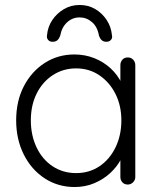

<svg xmlns="http://www.w3.org/2000/svg" viewBox="-20 -742 642 772"><path d="M494 -511Q507 -511 515.5 -502Q524 -493 524 -480V-30Q524 -18 515 -9Q506 0 494 0Q480 0 472 -9Q464 -18 464 -30V-149L481 -157Q481 -129 465.5 -100Q450 -71 423 -46Q396 -21 359.5 -5.5Q323 10 280 10Q213 10 159.5 -25Q106 -60 75.5 -121Q45 -182 45 -258Q45 -336 76 -395.5Q107 -455 160 -489Q213 -523 279 -523Q322 -523 359.5 -508Q397 -493 425 -467Q453 -441 469 -407.5Q485 -374 485 -338L464 -353V-480Q464 -493 472 -502Q480 -511 494 -511ZM286 -46Q339 -46 380 -73.5Q421 -101 444.5 -149.5Q468 -198 468 -258Q468 -317 444.5 -364Q421 -411 380 -439Q339 -467 286 -467Q234 -467 192.5 -440Q151 -413 127.5 -366Q104 -319 104 -258Q104 -198 127 -149.5Q150 -101 191.5 -73.5Q233 -46 286 -46ZM300 -722Q335 -722 363 -705.5Q391 -689 409 -661.5Q427 -634 430 -601Q433 -589 426 -581.5Q419 -574 408 -574Q396 -574 389 -580.5Q382 -587 378 -598Q372 -634 350 -653Q328 -672 300 -672Q271 -672 249.5 -652Q228 -632 222 -598Q218 -587 211 -580.5Q204 -574 191 -574Q180 -574 173.5 -581.5Q167 -589 169 -600Q172 -634 190 -661Q208 -688 236.5 -705Q265 -722 300 -722Z"/></svg>

Font: Quicksand Light
Style: Regular
Weight: 400
Version: Version 3.004